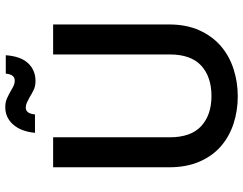

<svg xmlns="http://www.w3.org/2000/svg" viewBox="-117 -800 924 730"><g transform="rotate(-90 345.0 -435.0)"><path d="M74 -695H188V-252Q188 -171 230.5 -132Q273 -93 345 -93Q418 -93 460.5 -132Q503 -171 503 -252V-695H617V-254Q617 -188 594.5 -138.5Q572 -89 534.5 -57Q497 -25 447.5 -9Q398 7 344 7Q289 7 240 -9Q191 -25 154 -57Q117 -89 95.5 -138.5Q74 -188 74 -254ZM205 -764Q210 -817 236.5 -847Q263 -877 303 -877Q322 -877 337 -870Q352 -863 366 -855Q374 -850 383.5 -845.5Q393 -841 404 -841Q427 -841 430 -875H500Q496 -818 469.5 -790Q443 -762 402 -762Q382 -762 367 -769.5Q352 -777 339 -785Q330 -790 320.5 -794.5Q311 -799 301 -799Q278 -799 275 -764Z"/></g></svg>

Font: SVN-Poppins Medium
Style: Regular
Weight: 500
Designer: Ninad Kale (Devanagari), Jonny Pinhorn (Latin)
Foundry: Indian Type Foundry
Version: Version 3.002 2017; ttfautohint (v1.8.3)